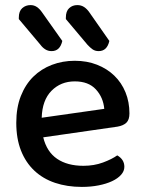

<svg xmlns="http://www.w3.org/2000/svg" viewBox="-20 -721 567 755"><path d="M150 -181Q164 -124 204.5 -96.5Q245 -69 308 -69Q350 -69 385 -82Q420 -95 441 -110Q469 -94 469 -65Q469 -48 456 -33.5Q443 -19 420.5 -8.5Q398 2 367.5 8Q337 14 302 14Q244 14 196.5 -2Q149 -18 115 -50Q81 -82 62.5 -129Q44 -176 44 -238Q44 -298 62 -343.5Q80 -389 111 -419.5Q142 -450 184 -466Q226 -482 274 -482Q322 -482 361.5 -466.5Q401 -451 429.5 -423.5Q458 -396 473.5 -358Q489 -320 489 -275Q489 -250 477 -238.5Q465 -227 442 -223ZM274 -401Q219 -401 182.5 -364Q146 -327 144 -258L390 -293Q386 -338 357 -369.5Q328 -401 274 -401ZM54 -646V-652Q54 -677 67.5 -689Q81 -701 100 -701Q114 -701 125 -693.5Q136 -686 145 -673L225 -560Q216 -520 183 -520Q169 -520 158 -527Q147 -534 139 -545ZM239 -646V-652Q239 -677 252 -689Q265 -701 284 -701Q299 -701 310.5 -693.5Q322 -686 331 -673L410 -560Q401 -520 368 -520Q354 -520 344 -527Q334 -534 324 -545Z"/></svg>

Font: Baloo Tammudu 2 Medium
Style: Regular
Weight: 500
Designer: Maithili Shingre, Omkar Shende and Ek Type
Foundry: Ek Type
Version: Version 1.640;hotconv 1.0.111;makeotfexe 2.5.65597; ttfautoh